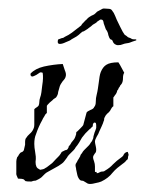

<svg xmlns="http://www.w3.org/2000/svg" viewBox="-20 -425 346 459"><path d="M190 14Q189 13 185 11Q181 9 180 8Q179 7 176 7Q173 7 171 5Q167 1 165 -6L162 -20Q162 -23 161 -26Q160 -30 161 -33Q162 -34 164 -38Q165 -40 166 -42Q167 -44 168 -45L172 -52Q172 -55 176 -59Q178 -63 181 -66Q184 -69 186 -71Q189 -74 192 -77Q195 -80 197 -84Q199 -86 200.5 -89Q202 -92 203 -95Q203 -98 204 -101Q205 -104 206 -108Q207 -110 208 -113Q209 -116 210 -119Q210 -122 210 -125Q210 -128 209 -131Q208 -132 205 -132L204 -131Q202 -129 202 -127Q202 -123 201 -122Q200 -121 199 -120.5Q198 -120 197 -118Q196 -118 193 -115L184 -106Q182 -104 180 -101Q178 -98 176 -96Q174 -93 172.5 -90Q171 -87 169 -84Q167 -81 165 -78Q163 -75 161 -73Q159 -69 156 -66Q153 -63 151 -61Q148 -58 145 -55Q142 -52 140 -48L134 -40Q131 -36 128 -34Q124 -31 120 -28.5Q116 -26 112 -24L94 -14Q90 -12 87 -9Q84 -6 82 -4Q78 1 67 6Q66 7 63 7Q60 7 55 9Q44 9 41 8L39 6Q39 6 37 4Q33 2 23 2Q18 -8 19 -11V-39Q19 -43 21 -49Q24 -52 25 -55Q28 -60 31 -61Q35 -62 37 -66L40 -79Q40 -83 40 -86Q40 -89 41 -93Q46 -101 51 -105Q57 -110 60 -117Q62 -121 62 -126.5Q62 -132 62 -139V-164Q65 -167 67 -168Q69 -169 72 -172Q74 -176 74 -181Q74 -186 76 -192Q78 -197 79 -204.5Q80 -212 81 -221Q84 -239 82 -251Q81 -252 76 -252L67 -246Q60 -242 56 -242L53 -245V-249Q64 -261 85 -266Q108 -271 130 -272Q131 -270 132 -266Q133 -262 135 -257Q139 -248 137 -242Q136 -237 130 -231Q128 -228 126 -225Q124 -222 123 -219Q121 -211 119 -205Q119 -199 114 -192L108 -188Q107 -187 105 -185Q103 -183 99 -180Q92 -173 92 -172V-155Q88 -152 86 -147Q82 -141 81 -138Q72 -122 66 -104Q62 -95 62 -81Q62 -77 62.5 -72Q63 -67 64 -62Q65 -57 65.5 -51Q66 -45 65 -38Q65 -24 73 -21Q76 -18 80 -20Q82 -20 84.5 -21Q87 -22 88 -23Q92 -25 95.5 -28Q99 -31 102 -33Q105 -35 107.5 -38Q110 -41 114 -45L119 -50Q123 -54 124 -56L126 -59Q126 -60 128 -62Q130 -63 132 -64Q134 -65 136 -66Q141 -66 143 -71Q144 -72 144 -74Q144 -75 146 -77Q148 -79 149.5 -82Q151 -85 153 -87Q155 -89 157 -92Q159 -95 160 -98Q160 -98 162 -104Q162 -109 163 -110Q163 -109 166 -112L172 -118Q178 -124 179 -126Q180 -130 181 -133.5Q182 -137 183 -141Q184 -145 185 -148.5Q186 -152 187 -156Q189 -159 196 -162Q204 -165 205 -169Q209 -173 209 -182Q209 -187 209.5 -190.5Q210 -194 211 -198Q213 -206 214 -213Q215 -220 216 -227Q217 -235 218 -241.5Q219 -248 221 -253Q226 -265 234 -270Q243 -276 263 -276Q267 -270 270 -264Q273 -258 277 -251Q274 -247 274 -238Q274 -230 271 -225Q270 -224 269.5 -223Q269 -222 267 -220Q267 -218 264 -215Q263 -211 260 -208Q260 -206 259 -204Q258 -202 257 -200Q254 -197 254 -196Q253 -195 252.5 -194Q252 -193 251 -192V-171Q249 -170 247 -167Q245 -164 243 -160Q240 -156 236 -153Q232 -149 230 -144Q229 -143 229 -140Q229 -137 228 -136Q227 -133 226 -130Q225 -127 223 -123L217 -110Q216 -106 211 -98Q207 -91 207 -86Q207 -85 207.5 -82Q208 -79 209 -75Q211 -66 209 -61L206 -57Q204 -53 203 -52Q202 -49 203 -45Q205 -39 205 -39Q206 -36 206.5 -33Q207 -30 207 -27V-14H211V-11Q215 -11 216 -12Q217 -13 218 -13Q219 -13 220 -14Q222 -15 226 -15Q229 -15 231 -17Q243 -24 250 -32Q259 -41 269 -48Q275 -52 276 -56Q279 -61 285 -62Q285 -61 286 -61V-60Q288 -56 287 -53Q286 -51 286 -48.5Q286 -46 285 -44Q282 -42 280 -39Q276 -35 274 -34Q267 -29 260.5 -23.5Q254 -18 249 -12Q239 1 222 9Q220 10 216 11Q212 12 207 13Q196 16 190 14ZM262 -317Q259 -317 257.5 -318Q256 -319 255 -319Q251 -322 250 -325Q249 -330 244 -331Q241 -334 239 -341Q238 -349 233 -355Q232 -357 230.5 -362Q229 -367 228 -369Q227 -378 223 -378Q220 -379 218 -377L212 -373Q211 -371 208 -369.5Q205 -368 202 -366Q198 -362 192 -358Q190 -356 188 -355Q186 -354 185 -353L180 -350Q177 -350 173 -346Q168 -341 162.5 -337.5Q157 -334 151 -331Q148 -328 137 -324Q129 -320 123 -320Q118 -320 118 -325Q118 -331 120 -331L128 -334Q130 -334 132 -335Q134 -336 135 -337Q144 -341 152 -347L174 -364Q176 -368 179 -370.5Q182 -373 183 -375Q186 -377 188 -379.5Q190 -382 193 -384Q199 -388 202 -389Q205 -390 208 -393Q211 -396 212 -397L225 -404Q227 -405 231 -404.5Q235 -404 239 -404Q245 -404 247.5 -400.5Q250 -397 252 -394Q254 -390 255.5 -386.5Q257 -383 259 -378Q261 -374 267.5 -360.5Q274 -347 278 -342Q280 -341 282.5 -339Q285 -337 286 -336Q288 -335 290 -334.5Q292 -334 295 -332Q297 -331 300 -331Q303 -331 304 -331Q306 -331 306 -329.5Q306 -328 304 -328Q300 -327 296.5 -325.5Q293 -324 290 -323Q287 -322 282.5 -321.5Q278 -321 273 -319Q269 -317 262 -317Z"/></svg>

Font: Estonia
Style: Regular
Weight: 400
Designer: Robert E. Leuschke
Foundry: Robert E. Leuschke
Version: Version 1.014; ttfautohint (v1.8.3)